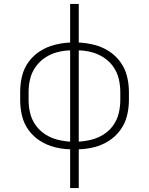

<svg xmlns="http://www.w3.org/2000/svg" viewBox="-20 -755 760 980"><path d="M338 205H382V7Q422 6 461.5 -4Q501 -14 535.5 -36Q570 -58 594 -91Q618 -124 628 -163.5Q638 -203 638 -244V-286Q638 -327 628 -366.5Q618 -406 594 -439Q570 -472 535.5 -494Q501 -516 461.5 -526Q422 -536 382 -538V-735H338V-538Q298 -536 258.5 -526Q219 -516 184.5 -494Q150 -472 126 -439Q102 -406 92.5 -366.5Q83 -327 83 -286V-244Q83 -203 92.5 -163.5Q102 -124 126 -91Q150 -58 184.5 -36Q219 -14 258.5 -4Q298 6 338 7ZM338 -32Q305 -34 272 -42.5Q239 -51 210.5 -69.5Q182 -88 162 -116Q142 -144 134 -177Q126 -210 126 -244V-286Q126 -320 134 -353Q142 -386 162 -414Q182 -442 210.5 -461Q239 -480 272 -488.5Q305 -497 338 -498ZM382 -32V-498Q416 -497 448.5 -488.5Q481 -480 510 -461Q539 -442 558.5 -414Q578 -386 586 -353Q594 -320 594 -286V-244Q594 -210 586 -177Q578 -144 558.5 -116Q539 -88 510 -69.5Q481 -51 448.5 -42.5Q416 -34 382 -32Z"/></svg>

Font: Iosevka Sparkle Extralight
Style: Regular
Weight: 200
Designer: Belleve Invis
Foundry: Belleve Invis
Version: Version 4.5.0; ttfautohint (v1.8.3)